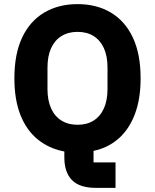

<svg xmlns="http://www.w3.org/2000/svg" viewBox="-20 -730 754 934"><path d="M542 60V184H448Q367 184 330 146Q293 108 293 36V7Q219 -7 164 -51.5Q109 -96 79.5 -170.5Q50 -245 50 -349Q50 -468 88 -548Q126 -628 195.5 -669Q265 -710 357 -710Q450 -710 519 -669Q588 -628 626 -548Q664 -468 664 -349Q664 -248 636 -174.5Q608 -101 557 -56Q506 -11 435 4V60ZM357 -123Q403 -123 435.5 -143.5Q468 -164 485.5 -203Q503 -242 503 -297V-401Q503 -457 485.5 -495.5Q468 -534 435.5 -554.5Q403 -575 357 -575Q312 -575 279 -554.5Q246 -534 228.5 -495.5Q211 -457 211 -401V-297Q211 -242 228.5 -203Q246 -164 279 -143.5Q312 -123 357 -123Z"/></svg>

Font: IBM Plex Sans Var
Style: Regular
Weight: 400
Designer: Mike Abbink, Paul van der Laan, Pieter van Rosmalen
Foundry: Bold Monday
Version: Version 3.000